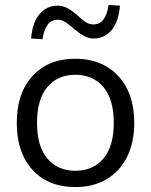

<svg xmlns="http://www.w3.org/2000/svg" viewBox="-20 -749 611 778"><path d="M48 0ZM285 9Q176 9 112 -60.5Q48 -130 48 -251Q48 -372 112 -441.5Q176 -511 285 -511Q358 -511 411.5 -479.5Q465 -448 494.5 -390Q524 -332 524 -251Q524 -171 494.5 -112.5Q465 -54 411.5 -22.5Q358 9 285 9ZM285 -57Q357 -57 399 -106.5Q441 -156 441 -251Q441 -347 399 -396.5Q357 -446 285 -446Q214 -446 172 -396.5Q130 -347 130 -251Q130 -156 172 -106.5Q214 -57 285 -57ZM152 -590 106 -593Q111 -657 140 -691.5Q169 -726 213 -726Q234 -726 253 -716Q272 -706 296 -685Q317 -665 330.5 -657.5Q344 -650 358 -650Q409 -650 420 -729L466 -726Q461 -662 432.5 -627.5Q404 -593 360 -593Q339 -593 320 -603.5Q301 -614 276 -635Q255 -654 241.5 -661.5Q228 -669 214 -669Q188 -669 173 -648.5Q158 -628 152 -590Z"/></svg>

Font: Winston
Style: Regular
Weight: 400
Designer: Original fonts by Vernon Adams / Changes by Cristiano Sobral
Foundry: Original fonts by Vernon Adams / Changes by Cristiano Sobral
Version: Version 2.503;July 17, 2020;FontCreator 13.0.0.2655 64-bit